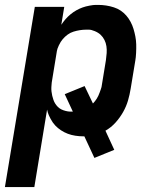

<svg xmlns="http://www.w3.org/2000/svg" viewBox="-31 -548 651 783"><path d="M-11 215 111 -520H231L219 -447Q227 -459 236 -469.5Q245 -480 256.5 -489.5Q268 -499 280.5 -506Q293 -513 305.5 -517.5Q318 -522 334 -525Q350 -528 359 -528H369Q386 -528 402 -525.5Q418 -523 433.5 -518Q449 -513 461.5 -504.5Q474 -496 484 -484.5Q494 -473 501.5 -459Q509 -445 513.5 -430Q518 -415 521 -399.5Q524 -384 524.5 -367.5Q525 -351 524 -332Q523 -313 521 -302L502 -187Q498 -162 491 -138Q484 -114 471 -91Q458 -68 440 -48Q422 -28 399 -15L435 63L354 96L313 8H309Q293 8 276.5 5.5Q260 3 245.5 -2.5Q231 -8 218 -16.5Q205 -25 194.5 -36Q184 -47 175.5 -63Q167 -79 164 -89L161 -101L109 215ZM253 -93H266L233 -164L314 -197L348 -126Q352 -130 356 -135Q360 -140 363.5 -145.5Q367 -151 370 -157.5Q373 -164 375.5 -171Q378 -178 380 -183.5Q382 -189 383 -193L401 -303Q403 -317 404 -331.5Q405 -346 403 -359.5Q401 -373 395 -385Q389 -397 379.5 -406Q370 -415 355.5 -421Q341 -427 332 -427H320Q308 -427 295 -425Q282 -423 269 -419Q256 -415 245 -407Q234 -399 225 -388.5Q216 -378 209 -363Q202 -348 201 -340L183 -230Q181 -221 180 -211.5Q179 -202 178.5 -193Q178 -184 179 -175Q180 -166 182 -157.5Q184 -149 187 -140.5Q190 -132 194.5 -125Q199 -118 205 -112Q211 -106 219 -102Q227 -98 237 -95.5Q247 -93 253 -93Z"/></svg>

Font: Iosevka Aile Oblique
Style: Bold
Weight: 700
Italic angle: -9°
Designer: Belleve Invis
Foundry: Belleve Invis
Version: Version 31.1.0; ttfautohint (v1.8.4)